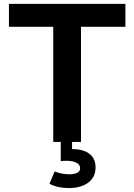

<svg xmlns="http://www.w3.org/2000/svg" viewBox="-20 -729 688 986"><path d="M470.7 130.9Q470.7 180.2 433.6 208.5Q396.5 236.8 333 236.8Q306.2 236.8 281.5 231.7Q256.8 226.6 233.9 214.8L260.7 151.4Q274.9 157.7 295.2 161.9Q315.4 166 334.5 166Q391.6 166 391.6 134.3Q391.6 117.2 372.8 106.9Q354 96.7 320.3 96.7Q304.2 96.7 292 98.6V-0.5H350.1V36.6Q408.2 36.6 439.5 61Q470.7 85.4 470.7 130.9ZM396 0H253.4V-591.3H25.9V-709H624V-591.3H396Z"/></svg>

Font: Estedad-FD Bold
Style: Regular
Weight: 700
Designer: Amin Abedi
Version: Version 7.3